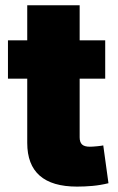

<svg xmlns="http://www.w3.org/2000/svg" viewBox="-20 -692 442 719"><path d="M374 -541V-397.5H9.8V-541ZM82 -672.4H278.3V-177.7Q278.3 -159.7 287.1 -151.1Q295.9 -142.6 316.4 -142.6Q326.2 -142.6 343.5 -144.3Q360.8 -146 366.7 -147.5L386.2 -5.9Q356 1.5 326.2 4.2Q296.4 6.8 268.6 6.8Q175.3 6.8 128.7 -34.2Q82 -75.2 82 -156.7Z"/></svg>

Font: Inter 17pt Black
Style: Regular
Weight: 900
Version: Version 4.001;git-66647c0bb